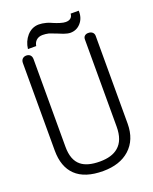

<svg xmlns="http://www.w3.org/2000/svg" viewBox="-156 -920 813 1023"><g transform="rotate(-20 250.0 -409.0)"><path d="M43 -670.9V-174.8Q43 -82 93.8 -33.2Q145.5 16.6 249 16.6Q343.8 16.6 399.4 -33.2Q457 -85 457 -176.8V-673.8Q457 -687.5 447.3 -695.3Q438.5 -702.1 426.8 -702.1Q414.1 -703.1 405.3 -696.3Q396.5 -689.5 396.5 -675.8V-181.6Q396.5 -103.5 354.5 -68.4Q318.4 -37.1 250 -37.1Q179.7 -37.1 144.5 -65.4Q103.5 -97.7 103.5 -173.8V-670.9Q103.5 -686.5 93.8 -695.3Q85 -702.1 73.2 -702.1Q60.5 -702.1 51.8 -694.3Q43 -685.5 43 -670.9ZM372.1 -831.1Q371.1 -816.4 363.3 -808.6Q353.5 -797.9 333 -797.9Q320.3 -797.9 301.8 -803.7Q285.2 -808.6 264.6 -817.4L260.7 -819.3Q245.1 -826.2 233.4 -829.1Q210.9 -835 192.4 -835Q153.3 -835 125 -803.7Q98.6 -773.4 93.8 -731.4H140.6Q143.6 -751 156.2 -762.7Q169.9 -775.4 192.4 -775.4Q209 -775.4 226.6 -771.5Q239.3 -767.6 263.7 -757.8Q287.1 -748 299.8 -743.2Q322.3 -735.4 336.9 -735.4Q372.1 -735.4 395.5 -761.7Q419.9 -789.1 418 -831.1Z"/></g></svg>

Font: GulimChe
Style: Regular
Weight: 400
Monospace: yes
Version: Version 2.21